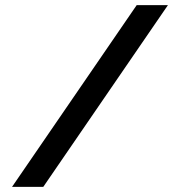

<svg xmlns="http://www.w3.org/2000/svg" viewBox="-20 -730 704 750"><path d="M636 -710 149 0H27L514 -710Z"/></svg>

Font: Raleway Thin SemiBold
Style: Regular
Weight: 600
Version: Version 4.026